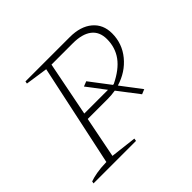

<svg xmlns="http://www.w3.org/2000/svg" viewBox="-127 -670 824 824"><g transform="rotate(-45 284.5 -258.0)"><path d="M12 0 14 -10Q30 -16 54.5 -20.5Q79 -25 116 -26L215 -490L113 -505L115 -516H384Q449 -516 486.5 -484.5Q524 -453 524 -399Q524 -337 485 -289.5Q446 -242 383 -223L452 -132L430 -123L358 -217Q335 -213 311 -213H190L153 -26L272 -12L270 0ZM300 -332 370 -240H375Q435 -269 463 -307.5Q491 -346 491 -397Q491 -442 461 -465Q431 -488 375 -488H245L196 -240H340L277 -323Z"/></g></svg>

Font: Piazzolla SC Thin
Style: Italic
Weight: 100
Italic angle: -11.3°
Designer: Juan Pablo del Peral
Foundry: Huerta Tipografica
Version: Version 1.330